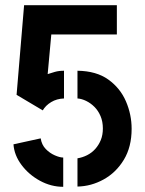

<svg xmlns="http://www.w3.org/2000/svg" viewBox="-20 -720 560 741"><path d="M145 -294 44 -354 73 -700H431V-587H178L164 -434Q176 -438 191.5 -442.5Q207 -447 227 -447V-340Q199 -339 177.5 -326Q156 -313 145 -294ZM224 1Q177 1 134 -22.5Q91 -46 63 -83.5Q35 -121 32 -163L137 -186Q141 -161 156.5 -145Q172 -129 191.5 -120.5Q211 -112 224 -112ZM279 0V-109Q298 -112 316 -121Q334 -130 347.5 -145Q361 -160 369 -179.5Q377 -199 377 -224Q377 -251 368 -272Q359 -293 344.5 -307.5Q330 -322 312.5 -330.5Q295 -339 279 -340V-447Q352 -446 398 -413Q444 -380 466 -329Q488 -278 488 -223Q488 -153 458 -103.5Q428 -54 380 -27.5Q332 -1 279 0Z"/></svg>

Font: Stick No Bills
Style: Bold
Weight: 700
Version: Version 2.000